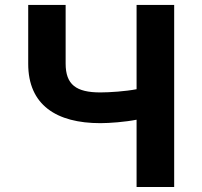

<svg xmlns="http://www.w3.org/2000/svg" viewBox="-20 -747 805 767"><path d="M92.7 -727.3V-492.9C92.3 -327.4 205.6 -255 381 -255C417.6 -255 481.5 -259.9 525.6 -268.8V0H675.8V-727.3H525.6V-390.6C481.9 -382.1 418 -377.8 381 -377.8C284.4 -377.8 242.2 -408.7 242.2 -492.9V-727.3Z"/></svg>

Font: Magic Ui Pro
Style: Bold
Weight: 700
Designer: Stefan Endress, Andreas Faust
Version: Version 1.000;FEAKit 1.0